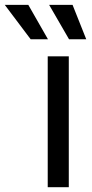

<svg xmlns="http://www.w3.org/2000/svg" viewBox="-122 -781 384 801"><path d="M77.1 0V-545.9H165V0ZM166 -617.2 83 -760.7H180.7L237.8 -617.2ZM5.9 -617.2 -102.1 -760.7H-3.9L78.1 -617.2Z"/></svg>

Font: Inter Variable
Style: Regular
Weight: 400
Designer: Rasmus Andersson
Foundry: rsms
Version: Version 4.001;git-9221beed3